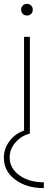

<svg xmlns="http://www.w3.org/2000/svg" viewBox="-34 -690 262 990"><path d="M90 -17V-500H120V0H115Q72 13 44 46.5Q16 80 16 121Q15 177 65.5 213.5Q116 250 192 250V280Q102 280 43.5 235.5Q-15 191 -14 123Q-14 76 15 37.5Q44 -1 90 -17ZM75 -640Q75 -653 83.5 -661.5Q92 -670 105 -670Q118 -670 126.5 -661.5Q135 -653 135 -640Q135 -627 126.5 -618.5Q118 -610 105 -610Q92 -610 83.5 -618.5Q75 -627 75 -640Z"/></svg>

Font: Metropolitano Thin
Style: Regular
Weight: 250
Designer: Fonts by Alex Slobzheninov & Chris M. Simpson / Changes by Cristiano Sobral
Foundry: Fonts by Alex Slobzheninov & Chris M. Simpson / Changes by Cristiano Sobral
Version: Version 1.00;August 30, 2020;FontCreator 13.0.0.2681 64-bit